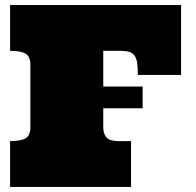

<svg xmlns="http://www.w3.org/2000/svg" viewBox="-20 -739 776 759"><path d="M20 0V-181.2Q63 -181.2 81.5 -192.6Q100.1 -204.1 100.1 -235.8V-482.9Q100.1 -515.1 81.5 -526.6Q63 -538.1 20 -538.1V-719.2H695.8V-442.9H524.9Q524.9 -473.1 522 -491.5Q519 -509.8 511 -520.3Q502.9 -530.8 489.5 -534.4Q476.1 -538.1 456.1 -538.1H388.2V-397H543.9V-311H388.2V-235.8Q388.2 -210 401.1 -195.6Q414.1 -181.2 448.2 -181.2H498V0Z"/></svg>

Font: Ultra
Style: Regular
Weight: 400
Designer: Astigmatic (AOETI)
Foundry: Astigmatic (AOETI)
Version: Version 1.000